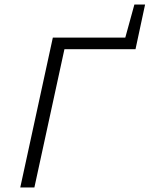

<svg xmlns="http://www.w3.org/2000/svg" viewBox="-20 -823 657 843"><path d="M69 0 212 -658H274L131 0ZM229 -607 241 -658H570L575 -607ZM523 -632 570 -803H617L575 -607Z"/></svg>

Font: Ysabeau Office Light
Style: Italic
Weight: 300
Italic angle: -12°
Designer: Christian Thalmann (Catharsis Fonts)
Version: Version 2.001;gftools[0.9.30]; featfreeze: tnum,lnum,ss02